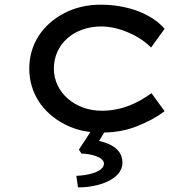

<svg xmlns="http://www.w3.org/2000/svg" viewBox="-20 -556 823 820"><path d="M313 244C316 244 319 244 322 244C393 244 503 213 503 139C503 86 459 58 403 46L425 10C476 9 523 0 565 -17C611 -35 650 -56 683 -81L627 -158C574 -120 506 -83 414 -83C302 -83 210 -160 210 -263C210 -366 294 -443 413 -443C488 -443 577 -403 625 -353L683 -433C628 -497 525 -536 410 -536C353 -536 301 -524 255 -500C162 -452 105 -367 105 -263C105 -160 162 -74 255 -26C289 -8 326 3 366 8L317 83L328 100C361 100 424 113 424 143C424 176 361 193 306 195Z"/></svg>

Font: Lexend Peta
Style: Regular
Weight: 400
Designer: Bonnie Shaver-Troup, Thomas Jockin
Foundry: Lexend
Version: Version 1.007